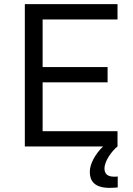

<svg xmlns="http://www.w3.org/2000/svg" viewBox="-20 -708 644 928"><path d="M532 146C496 146 485 129 485 106C485 70 521 21 548 0V-74H186V-310H500V-384H186V-614H548V-688H100V0H478C440 37 414 84 414 123C414 166 436 200 510 200C523 200 536 199 549 198V145C541 146 536 146 532 146Z"/></svg>

Font: Saira UNSAM
Style: Regular
Weight: 400
Designer: Hector Gatti with collaboration of the Omnibus-Type team
Foundry: Omnibus-Type
Version: Version 0.072;PS 000.072;hotconv 1.0.88;makeotf.lib2.5.64775